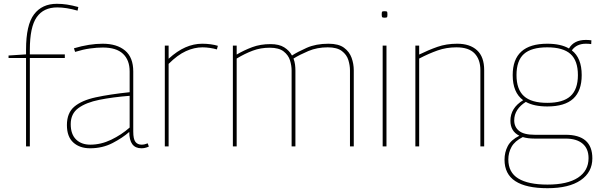

<svg xmlns="http://www.w3.org/2000/svg" viewBox="-20 -770 3150 1010"><path d="M117 0V-465H25V-478L117 -484V-509Q117 -639 159 -694.5Q201 -750 279 -750Q306 -750 332.5 -746Q359 -742 392 -733L388 -714Q329 -731 281 -731Q209 -731 173 -679.5Q137 -628 137 -509V-484H321V-465H137V0Z M332 -112Q332 -176 371 -209Q410 -242 483.5 -258Q557 -274 662 -285V-394Q662 -454 627 -487Q592 -520 521 -520Q490 -520 453.5 -515Q417 -510 375 -497L369 -516Q450 -540 520 -540Q595 -540 638 -504Q681 -468 681 -394V-78Q681 -38 692.5 -23.5Q704 -9 725 -9Q740 -9 757 -16L763 1Q752 6 742.5 8Q733 10 724 10Q660 10 660 -76Q625 -45 572 -17.5Q519 10 454 10Q399 10 365.5 -20.5Q332 -51 332 -112ZM352 -117Q352 -64 380 -36.5Q408 -9 455 -9Q511 -9 565 -35Q619 -61 662 -99V-266Q573 -259 503 -245Q433 -231 392.5 -201.5Q352 -172 352 -117Z M867 -530V-461Q912 -502 955.5 -521Q999 -540 1044 -540Q1067 -540 1088.5 -537Q1110 -534 1126 -529L1121 -510Q1104 -515 1084 -518Q1064 -521 1045 -521Q1002 -521 958 -501Q914 -481 867 -434V0H847V-530Z M1205 0V-530H1225V-483Q1264 -506 1307 -522Q1350 -538 1403 -538Q1448 -538 1475 -521Q1502 -504 1516 -478Q1545 -497 1593.5 -518.5Q1642 -540 1708 -540Q1761 -540 1789.5 -519Q1818 -498 1829.5 -466Q1841 -434 1841 -400V0H1821V-400Q1821 -426 1812.5 -454Q1804 -482 1778.5 -501.5Q1753 -521 1704 -521Q1648 -521 1602 -501.5Q1556 -482 1524 -462Q1530 -446 1532 -430Q1534 -414 1534 -399V0H1514V-399Q1514 -425 1505.5 -452.5Q1497 -480 1472 -499.5Q1447 -519 1399 -519Q1351 -519 1309.5 -503.5Q1268 -488 1225 -462V0Z M2003 -677Q1993 -677 1990.5 -679.5Q1988 -682 1988 -694Q1988 -706 1990 -708.5Q1992 -711 2003 -711Q2014 -711 2016 -708.5Q2018 -706 2018 -694Q2018 -682 2016 -679.5Q2014 -677 2003 -677ZM1993 0V-530H2013V0Z M2165 0V-530H2185V-483Q2234 -507 2281 -523.5Q2328 -540 2385 -540Q2452 -540 2489.5 -505.5Q2527 -471 2527 -401V0H2507V-401Q2507 -457 2476.5 -489Q2446 -521 2381 -521Q2328 -521 2281.5 -504.5Q2235 -488 2185 -462V0Z M2859 -210Q2789 -210 2746 -234Q2717 -216 2701 -191.5Q2685 -167 2685 -137Q2685 -102 2710.5 -81.5Q2736 -61 2793 -61H2955Q3096 -61 3096 63Q3096 136 3034.5 178Q2973 220 2860 220Q2748 220 2691 183Q2634 146 2634 70Q2634 31 2651 -1.5Q2668 -34 2712 -56Q2665 -79 2665 -135Q2665 -202 2732 -243Q2677 -283 2677 -375Q2677 -540 2859 -540Q2930 -540 2973 -515Q2999 -560 3062 -560Q3076 -560 3091 -558L3090 -538Q3079 -540 3062 -540Q3013 -540 2988 -505Q3040 -465 3040 -375Q3040 -292 2995.5 -251Q2951 -210 2859 -210ZM2859 -229Q2942 -229 2981 -264.5Q3020 -300 3020 -375Q3020 -451 2981 -486Q2942 -521 2859 -521Q2775 -521 2736 -486Q2697 -451 2697 -375Q2697 -300 2736 -264.5Q2775 -229 2859 -229ZM2654 69Q2654 137 2706.5 169Q2759 201 2860 201Q2965 201 3020.5 164.5Q3076 128 3076 62Q3076 12 3044.5 -14.5Q3013 -41 2955 -41H2792Q2756 -41 2730 -49Q2688 -28 2671 2.5Q2654 33 2654 69Z"/></svg>

Font: Georama Thin
Style: Regular
Weight: 100
Designer: Jean-Baptiste Levee
Foundry: Production Type
Version: Version 1.000